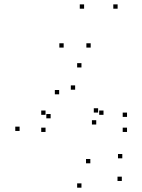

<svg xmlns="http://www.w3.org/2000/svg" viewBox="-20 -848 660 890"><path d="M328.3 -432.2V-452.2H308.3V-432.2ZM434.8 -326.2V-346.2H414.8V-326.2ZM426.1 -270.8V-290.8H406.1V-270.8ZM459.8 -315.7V-335.7H439.8V-315.7ZM191.1 -315.7V-335.7H171.1V-315.7ZM191.1 -236.3V-256.3H171.1V-236.3ZM568.8 -236.3V-256.3H548.8V-236.3ZM568.8 -306.1V-326.1H548.8V-306.1ZM357.6 -535.3V-555.3H337.6V-535.3ZM70.8 -241V-261H50.8V-241ZM357.6 22V2H337.6V22ZM544.7 -9.1V-29.1H524.7V-9.1ZM546.9 -114.1V-134.1H526.9V-114.1ZM398.7 -91V-111H378.7V-91ZM214.7 -299.5V-319.5H194.7V-299.5ZM254.2 -410.8V-430.8H234.2V-410.8ZM369.8 -807.7V-827.7H349.8V-807.7ZM525.2 -807.7V-827.7H505.2V-807.7ZM400.4 -627.4V-647.4H380.4V-627.4ZM275.1 -627.4V-647.4H255.1V-627.4Z"/></svg>

Font: Monaspace Argon Dots Var
Style: Regular
Weight: 400
Designer: Riley Cran and the Lettermatic Team
Version: Version 1.100 (Monaspace Argon Dots)